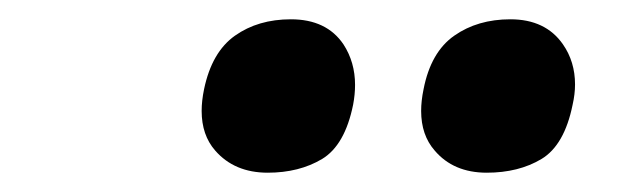

<svg xmlns="http://www.w3.org/2000/svg" viewBox="-20 -751 640 199"><path d="M484.5 -572Q450 -572 430.5 -595Q416.5 -611 416.5 -636Q416.5 -646.5 419 -658.5Q426.5 -697 450.8 -714Q475 -731 509 -731Q545.5 -731 563.5 -705Q576 -687 576 -663.5Q576 -653.5 573.5 -642.5Q565 -600.5 541.2 -586.2Q517.5 -572 484.5 -572ZM257.5 -572Q223 -572 203 -595Q189 -611 189 -636Q189 -646.5 191.5 -658.5Q199.5 -697 223.5 -714Q247.5 -731 281.5 -731Q318.5 -731 336 -705Q348 -686.5 348 -663Q348 -653 346 -642.5Q337.5 -600.5 313.8 -586.2Q290 -572 257.5 -572Z"/></svg>

Font: Heraclito
Style: Bold Italic
Weight: 700
Italic angle: -12°
Designer: Kostas Bartsokas (font) & Cristiano Sobral (main changes)
Foundry: Kostas Bartsokas (font) & Cristiano Sobral (main changes)
Version: Version 1.00;July 8, 2020;FontCreator 13.0.0.2655 64-bit